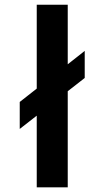

<svg xmlns="http://www.w3.org/2000/svg" viewBox="-20 -802 447 822"><path d="M270 -526.8 342.7 -584.1V-468.2L270 -411.4V0H137.3V-306.8L64.5 -250V-365.5L137.3 -422.7V-781.8H270Z"/></svg>

Font: Spartan MB
Style: Bold
Weight: 700
Designer: Matt Bailey, Mirko Velimirovic
Foundry: Matt Bailey
Version: Version 1.005